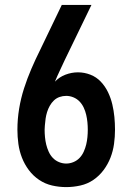

<svg xmlns="http://www.w3.org/2000/svg" viewBox="-20 -755 540 783"><path d="M250 8Q221 8 192.5 1.5Q164 -5 139.5 -21.5Q115 -38 97.5 -61.5Q80 -85 69.5 -112Q59 -139 55 -168Q51 -197 51 -226Q51 -269 58 -311.5Q65 -354 78 -394.5Q91 -435 108 -474.5Q125 -514 144 -552L232 -735H353L244 -510Q234 -488 223.5 -466Q213 -444 204 -422Q222 -441 247 -450.5Q272 -460 298 -460Q324 -460 348.5 -450.5Q373 -441 391 -422Q409 -403 420.5 -379Q432 -355 438 -329.5Q444 -304 446.5 -278Q449 -252 449 -226Q449 -197 445 -168Q441 -139 430.5 -112Q420 -85 402.5 -61.5Q385 -38 361 -21.5Q337 -5 308 1.5Q279 8 250 8ZM250 -88Q265 -88 279.5 -94Q294 -100 304.5 -111Q315 -122 321.5 -136.5Q328 -151 331.5 -165.5Q335 -180 336.5 -195.5Q338 -211 338 -226Q338 -241 336.5 -256.5Q335 -272 331.5 -287Q328 -302 321.5 -316Q315 -330 304.5 -341Q294 -352 279.5 -358Q265 -364 250 -364Q236 -364 223 -359.5Q210 -355 200 -345.5Q190 -336 183 -323.5Q176 -311 172 -298Q168 -285 166 -271.5Q164 -258 163 -244Q163 -240 162.5 -235.5Q162 -231 162 -226Q162 -211 163.5 -195.5Q165 -180 168.5 -165.5Q172 -151 178.5 -136.5Q185 -122 195.5 -111Q206 -100 220.5 -94Q235 -88 250 -88Z"/></svg>

Font: Iosevka Fixed
Style: Bold
Weight: 700
Monospace: yes
Designer: Belleve Invis
Foundry: Belleve Invis
Version: Version 32.3.0